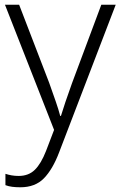

<svg xmlns="http://www.w3.org/2000/svg" viewBox="-20 -552 510 813"><path d="M1 -532H61L188 -202Q204 -157 216 -122.5Q228 -88 235 -61H238Q253 -111 285 -200L409 -532H470L230 94Q203 165 166 203Q129 241 66 241Q47 241 31.5 239Q16 237 3 232V184Q15 188 29 190.5Q43 193 59 193Q101 193 127.5 167Q154 141 175 87L209 -2Z"/></svg>

Font: Noto Sans Cherokee Light
Style: Regular
Weight: 300
Designer: Monotype Design Team
Foundry: Monotype Imaging Inc.
Version: Version 2.001; ttfautohint (v1.8.4.7-5d5b)